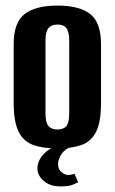

<svg xmlns="http://www.w3.org/2000/svg" viewBox="-20 -524 411 688"><path d="M186 8Q136 8 100.5 -4Q65 -16 47 -51.5Q29 -87 29 -156V-366Q29 -443 68 -473.5Q107 -504 186 -504Q265 -504 303.5 -473.5Q342 -443 342 -366V-156Q342 -87 324.5 -52Q307 -17 272 -4.5Q237 8 186 8ZM186 -60Q208 -60 218 -72.5Q228 -85 228 -118V-378Q228 -409 218.5 -422.5Q209 -436 186 -436Q164 -436 153.5 -423Q143 -410 143 -378V-118Q143 -85 153.5 -72.5Q164 -60 186 -60ZM196 144Q160 144 137 124.5Q114 105 114 80Q114 52 136.5 28Q159 4 193 -1L240 0Q213 9 200.5 28Q188 47 188 64Q188 83 200.5 93Q213 103 225 103Q233 103 238.5 101Q244 99 247 99L260 129Q255 132 240.5 138Q226 144 196 144Z"/></svg>

Font: Alumni Sans Thin
Style: Bold
Weight: 700
Version: Version 1.018